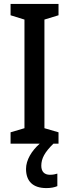

<svg xmlns="http://www.w3.org/2000/svg" viewBox="-20 -734 353 981"><path d="M191 113C191 76 208 44 253 0H279V-58L207 -79V-634L279 -656V-714H34V-656L105 -634V-79L34 -58V0H183C141 37 113 84 113 129C113 191 147 227 217 227C241 227 259 223 273 217V153C264 156 252 159 235 159C207 159 191 143 191 113Z"/></svg>

Font: Noto Sans Armenian Condensed Medium
Style: Regular
Weight: 500
Width: 3
Designer: Monotype Design Team
Foundry: Monotype Imaging Inc.
Version: Version 2.008